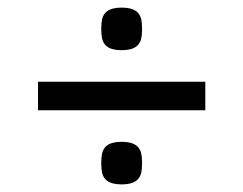

<svg xmlns="http://www.w3.org/2000/svg" viewBox="-20 -550 640 505"><path d="M300 -418C335 -418 351 -431 353 -459C354 -471 354 -477 353 -489C351 -517 335 -530 300 -530C265 -530 249 -517 247 -489C246 -477 246 -471 247 -459C249 -431 265 -418 300 -418ZM80 -260H520V-335H80ZM247 -106C249 -78 265 -65 300 -65C335 -65 351 -78 353 -106C354 -118 354 -124 353 -136C351 -164 335 -177 300 -177C265 -177 249 -164 247 -136C246 -124 246 -118 247 -106Z"/></svg>

Font: Kreadon Medium
Style: Regular
Weight: 500
Designer: kohakuno
Foundry: StudioGnu
Version: Version 1.000;Glyphs 3.1.2 (3151)